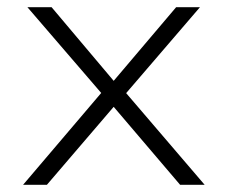

<svg xmlns="http://www.w3.org/2000/svg" viewBox="-20 -512 630 532"><path d="M44 0 272 -268V-241L56 -492H123L295 -288L468 -492H534L321 -244V-264L547 0H479L295 -216L110 0Z"/></svg>

Font: Nunito Sans 7pt SemiExpanded ExtraLight
Style: Regular
Weight: 250
Width: 6
Designer: Vernon Adams
Foundry: Vernon Adams
Version: Version 3.101;gftools[0.9.27]